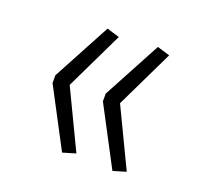

<svg xmlns="http://www.w3.org/2000/svg" viewBox="-75 -531 533 516"><g transform="rotate(20 191.5 -273.5)"><path d="M150 -96 62 -263V-285L151 -451L187 -440L107 -274L187 -107ZM294 -96 206 -263V-285L295 -451L331 -440L251 -274L331 -107Z"/></g></svg>

Font: Nunito Sans 7pt SemiCondensed ExtraLight
Style: Regular
Weight: 250
Width: 4
Designer: Vernon Adams
Foundry: Vernon Adams
Version: Version 3.101;gftools[0.9.27]